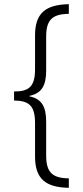

<svg xmlns="http://www.w3.org/2000/svg" viewBox="-20 -736 394 915"><path d="M308 159V114C229 113 200 85 200 5V-156C200 -229 178 -265 120 -277V-279C177 -291 200 -326 200 -399V-562C200 -643 231 -669 308 -670V-716C196 -714 147 -672 147 -568V-406C147 -321 116 -300 47 -300V-257C120 -256 147 -231 147 -149V10C147 117 198 157 308 159Z"/></svg>

Font: Noto Sans Gujarati UI ExtraCondensed Light
Style: Regular
Weight: 300
Width: 2
Designer: Jelle Bosma - Monotype Design Team, Universal Thirst
Foundry: Monotype Imaging Inc.
Version: Version 2.106